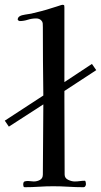

<svg xmlns="http://www.w3.org/2000/svg" viewBox="-38 -777 422 802"><path d="M364 -484 231 -397V-365Q231 -286 231.5 -207Q232 -128 232 -48Q232 -33 246.5 -26Q261 -19 274 -19Q285 -19 295.5 -20.5Q306 -22 316 -22Q319 -22 320 -16Q321 -10 321 -8Q321 -4 318.5 0.5Q316 5 311 5Q279 5 247.5 3Q216 1 184 1Q154 1 124.5 3Q95 5 65 5Q61 5 60 1Q59 -3 59 -6Q59 -17 64.5 -19Q70 -21 79 -21Q85 -21 91 -20Q97 -19 103 -19Q117 -19 129 -25.5Q141 -32 141 -48Q141 -122 142 -195Q143 -268 143 -341L-1 -248L-18 -273L143 -378Q142 -450 141.5 -521.5Q141 -593 141 -664Q141 -672 140.5 -679Q140 -686 135 -691Q127 -700 113 -700Q95 -700 78 -694.5Q61 -689 44 -689Q43 -689 39.5 -691Q36 -693 36 -695Q36 -704 44 -709Q52 -714 67 -716Q82 -718 92 -720Q113 -725 134.5 -730.5Q156 -736 177 -743Q188 -746 198 -749.5Q208 -753 218 -756Q219 -756 221 -756.5Q223 -757 224 -757Q230 -757 230.5 -753Q231 -749 231 -745V-434L346 -510Z"/></svg>

Font: Kaisei Opti
Style: Regular
Weight: 400
Designer: Font-Kai, 金井和夫
Foundry: KAZUO KANAI
Version: Version 5.003